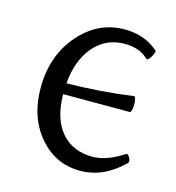

<svg xmlns="http://www.w3.org/2000/svg" viewBox="-75 -490 517 565"><g transform="rotate(15 184.0 -207.0)"><path d="M217.8 11.2Q142.6 11.2 92.8 -47.1Q43 -105.5 43 -194.8Q43 -293 100.1 -358.9Q157.2 -424.8 237.8 -424.8Q300.3 -424.8 341.8 -387.2Q342.8 -385.3 339.1 -376.5Q335.4 -367.7 329.8 -361.1Q324.2 -354.5 320.8 -357.9Q294.9 -383.8 249 -383.8Q191.9 -383.8 155.3 -341.1Q118.7 -298.3 112.8 -227.1Q216.3 -228.5 314.9 -242.2Q318.8 -242.7 320.8 -230.5Q322.8 -218.3 320.8 -206.1Q318.8 -193.8 314.9 -193.8H111.8Q112.3 -119.1 147.2 -78.6Q182.1 -38.1 242.2 -38.1Q284.2 -38.1 335 -70.8Q340.8 -75.7 347.2 -64.5Q354 -52.7 348.1 -46.9Q288.6 11.2 217.8 11.2Z"/></g></svg>

Font: Junicode SmCond Light
Style: Regular
Weight: 300
Width: 4
Designer: Peter S. Baker
Version: Version 2.206